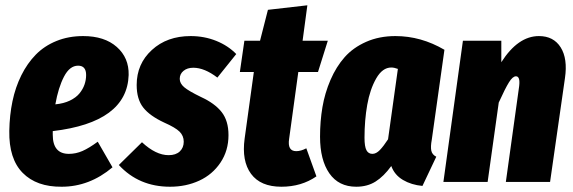

<svg xmlns="http://www.w3.org/2000/svg" viewBox="-20 -687 2165 725"><path d="M293.9 -550.8Q374.5 -550.8 420.9 -509.8Q467.3 -468.8 465.8 -403.8Q460 -225.1 179.2 -191.9V-178.2Q179.2 -106 240.2 -106Q266.6 -106 291.5 -116.9Q316.4 -127.9 349.1 -151.9L404.8 -55.2Q317.9 18.1 212.9 18.1Q118.2 19 65.7 -34.2Q13.2 -87.4 15.1 -192.9Q16.1 -252 27.1 -304.7Q38.1 -357.4 60.5 -402.6Q83 -447.8 115.2 -480.7Q147.5 -513.7 193.1 -532.2Q238.8 -550.8 293.9 -550.8ZM189 -293Q220.2 -295.9 243.7 -307.1Q267.1 -318.4 280 -334.2Q293 -350.1 299.1 -367.7Q305.2 -385.3 305.2 -403.8Q305.2 -439 274.9 -439Q243.2 -439 221.7 -397.7Q200.2 -356.4 189 -293Z M699.7 -550.8Q751.5 -550.8 796.4 -532.7Q841.3 -514.6 872.1 -482.9L800.8 -394Q752 -431.2 710 -431.2Q687 -431.2 672.9 -419.4Q658.7 -407.7 658.7 -389.2Q658.7 -372.1 675.5 -357.7Q692.4 -343.3 738.8 -320.8Q791 -296.9 816.9 -263.9Q842.8 -231 842.8 -176.8Q842.8 -118.2 812.5 -73Q782.2 -27.8 732.4 -4.9Q682.6 18.1 622.1 18.1Q504.4 18.1 428.7 -64L516.1 -149.9Q568.4 -101.1 616.7 -101.1Q644 -101.1 658.9 -115.2Q673.8 -129.4 673.8 -151.9Q673.8 -174.3 658 -189.9Q642.1 -205.6 600.1 -224.1Q545.4 -249.5 520.8 -281Q496.1 -312.5 496.1 -366.2Q496.1 -445.8 553.5 -498.3Q610.8 -550.8 699.7 -550.8Z M1106.4 -415 1071.8 -163.1Q1064.5 -116.2 1098.6 -116.2Q1116.2 -116.2 1136.7 -127L1174.8 -21Q1118.2 18.1 1042.5 18.1Q963.9 18.1 928 -30.5Q892.1 -79.1 903.8 -164.1L938.5 -415H885.7L902.8 -533.2H961.9L991.7 -649.9L1140.6 -667L1122.6 -533.2H1217.8L1180.7 -415Z M1473.1 -550.8Q1569.8 -550.8 1658.2 -499L1610.4 -159.2Q1605.5 -133.3 1608.6 -118.2Q1611.8 -103 1627.4 -95.2L1575.2 15.1Q1533.2 11.2 1501.5 -7.6Q1469.7 -26.4 1457.5 -60.1Q1429.2 -21 1398.2 -1.5Q1367.2 18.1 1325.2 18.1Q1258.8 18.1 1223.6 -32.5Q1188.5 -83 1188.5 -170.9Q1188.5 -229 1197.5 -282.2Q1206.5 -335.4 1228 -385.3Q1249.5 -435.1 1281.5 -471.2Q1313.5 -507.3 1362.8 -529.1Q1412.1 -550.8 1473.1 -550.8ZM1457.5 -432.1Q1424.3 -432.1 1400.6 -390.9Q1377 -349.6 1366.7 -291.3Q1356.4 -232.9 1356.4 -167Q1356.4 -133.3 1363.8 -119.6Q1371.1 -106 1386.2 -106Q1400.4 -106 1414.3 -120.4Q1428.2 -134.8 1445.3 -161.1L1482.4 -426.8Q1468.3 -432.1 1457.5 -432.1Z M2015.1 -550.8Q2070.3 -550.8 2097.2 -508.1Q2124 -465.3 2113.3 -392.1L2057.1 0H1890.1L1940.4 -361.8Q1944.8 -398.9 1928.2 -398.9Q1916 -398.9 1901.9 -376.2Q1887.7 -353.5 1863.3 -299.8L1821.3 0H1654.3L1728 -533.2H1873V-452.1Q1936 -550.8 2015.1 -550.8Z"/></svg>

Font: Fira Sans Compressed ExtraBold
Style: Italic
Weight: 800
Width: 3
Italic angle: -8°
Designer: Carrois Corporate & Edenspiekermann AG
Foundry: Carrois Corporate GbR & Edenspiekermann AG
Version: Version 4.203;PS 004.203;hotconv 1.0.88;makeotf.lib2.5.64775